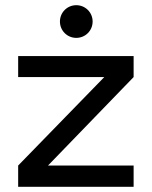

<svg xmlns="http://www.w3.org/2000/svg" viewBox="-20 -720 587 740"><path d="M50 -82V0H495V-82H165L495 -423V-504H50V-423H382ZM211 -637C211 -602 239 -574 274 -574C309 -574 337 -602 337 -637C337 -672 309 -700 274 -700C239 -700 211 -672 211 -637Z"/></svg>

Font: Hibana 45 SubMedium
Style: Regular
Weight: 500
Width: 6
Designer: pygmalion
Foundry: ybstudio
Version: Version 2021.007;FEAKit 1.0